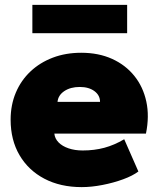

<svg xmlns="http://www.w3.org/2000/svg" viewBox="-20 -751 648 786"><path d="M314.5 15Q227 15 161.5 -19.5Q96 -54 59.8 -116Q23.5 -178 23.5 -261Q23.5 -321.5 44.8 -371.8Q66 -422 104.8 -458.5Q143.5 -495 196.2 -515Q249 -535 312.5 -535Q383.5 -535 438.8 -510Q494 -485 530 -440.2Q566 -395.5 579 -335.2Q592 -275 577.5 -204H202.5Q204.5 -183.5 219.8 -168Q235 -152.5 260.5 -143.8Q286 -135 318.5 -135Q366 -135 407 -146Q448 -157 488.5 -181L546.5 -49Q523.5 -31.5 484 -17Q444.5 -2.5 399.5 6.2Q354.5 15 314.5 15ZM215.5 -334H389.5Q389.5 -361 366.5 -378Q343.5 -395 306.5 -395Q268.5 -395 243.2 -378Q218 -361 215.5 -334ZM112.5 -615V-731H500.5V-615Z"/></svg>

Font: Geologica Roman Black
Style: Regular
Weight: 900
Designer: Sindre Bremnes, Frode Helland
Foundry: Monokrom Skriftforlag AS
Version: Version 1.010;gftools[0.9.28]